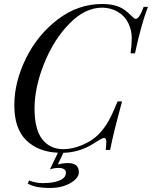

<svg xmlns="http://www.w3.org/2000/svg" viewBox="-20 -742 752 950"><path d="M316.4 64.9Q370.1 64.9 370.1 109.4Q370.1 132.8 346.7 151.4Q300.3 188.5 226.1 188Q151.9 188 117.2 166L124 150.9Q158.2 164.1 190.4 164.1Q222.7 164.1 246.6 159.2Q306.2 147 306.2 112.8Q306.2 88.9 268.1 88.9Q247.6 88.9 227.1 96.2L266.6 13.7Q168 9.3 109.4 -48.3Q50.8 -106 50.8 -221.2Q50.8 -335.9 108.4 -453.1Q166 -570.3 266.6 -646.5Q367.2 -722.7 486.8 -722.2Q558.6 -721.7 598.6 -691.4Q615.2 -678.7 630.4 -663.6Q645 -648.4 651.4 -648.4Q668.9 -648.4 690.9 -708H711.9Q678.7 -621.6 647.9 -478H626Q631.8 -517.1 631.8 -555.2Q631.8 -592.8 614.7 -627.9Q597.7 -663.1 562.5 -683.6Q527.3 -704.1 484.9 -704.1Q401.4 -704.1 324.2 -626Q247.1 -547.9 199.2 -429.7Q151.4 -311.5 150.9 -207Q150.4 -103.5 188.5 -53.7Q226.6 -3.9 293.9 -3.9Q337.9 -3.9 386.7 -24.4Q435.5 -44.9 466.8 -76.2Q497.1 -107.4 516.6 -142.6Q536.1 -177.2 562 -240.2H584Q538.6 -74.2 524.9 0H502.9Q505.9 -21.5 505.9 -40.5Q505.9 -59.6 494.1 -59.6Q486.3 -59.6 445.3 -33.2Q376 11.7 293.5 14.2L266.1 71.8Q291 64.9 316.4 64.9Z"/></svg>

Font: PlayfairDisplay-Italic
Style: Italic
Weight: 400
Italic angle: -14°
Designer: Claus Eggers Sørensen
Foundry: Claus Eggers Sørensen
Version: Version 1.002;PS 001.002;hotconv 1.0.70;makeotf.lib2.5.58329